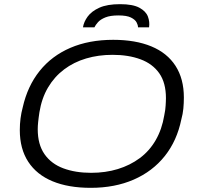

<svg xmlns="http://www.w3.org/2000/svg" viewBox="-20 -889 949 921"><path d="M415 12Q308 12 232 -19.5Q156 -51 115.5 -113Q75 -175 75 -265Q75 -294 78.5 -321Q82 -348 89 -374Q112 -476 170 -548.5Q228 -621 317.5 -659.5Q407 -698 523 -698Q630 -698 706 -666.5Q782 -635 822 -573Q862 -511 862 -421Q862 -394 859.5 -368Q857 -342 850 -317Q829 -214 770.5 -140.5Q712 -67 621.5 -27.5Q531 12 415 12ZM417 -60Q486 -60 545 -78Q604 -96 650.5 -130.5Q697 -165 727 -217Q757 -269 768 -336Q771 -350 772.5 -361.5Q774 -373 774.5 -382.5Q775 -392 775.5 -401Q776 -410 776 -418Q776 -492 744 -537.5Q712 -583 654 -604.5Q596 -626 520 -626Q452 -626 393 -608.5Q334 -591 287.5 -556Q241 -521 210.5 -469.5Q180 -418 169 -350Q167 -337 165.5 -325Q164 -313 163 -303.5Q162 -294 161.5 -285.5Q161 -277 161 -269Q161 -196 193.5 -149.5Q226 -103 284 -81.5Q342 -60 417 -60ZM378 -758Q382 -784 400.5 -809.5Q419 -835 456.5 -852Q494 -869 556 -869Q617 -869 648.5 -852Q680 -835 689.5 -809.5Q699 -784 695 -758H642Q642 -769 635 -782Q628 -795 608 -805Q588 -815 548 -815Q509 -815 485.5 -805.5Q462 -796 450 -782.5Q438 -769 433 -758Z"/></svg>

Font: Archivo SemiExpanded Light
Style: Italic
Weight: 300
Width: 6
Italic angle: -10°
Designer: Hector Gatti
Foundry: Omnibus-Type
Version: Version 2.001